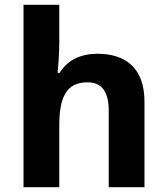

<svg xmlns="http://www.w3.org/2000/svg" viewBox="-20 -780 697 800"><path d="M227 -605V-760H78V0H227V-257C227 -373 255 -437 345 -437C405 -437 433 -397 433 -319V0H582V-356C582 -496 504 -556 386 -556C319 -556 263 -532 228 -476H220C222 -496 227 -551 227 -605Z"/></svg>

Font: Noto Traditional Nushu
Style: Bold
Weight: 700
Designer: LIU Zhao
Foundry: LiuZhao Studio
Version: Version 2.003